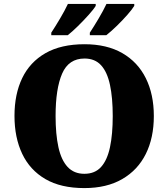

<svg xmlns="http://www.w3.org/2000/svg" viewBox="-20 -951 860 981"><path d="M411 10Q291 10 212 -36Q133 -82 93.5 -165Q54 -248 54 -359Q54 -470 93.5 -552Q133 -634 212.5 -679.5Q292 -725 412 -725Q526 -725 605 -679.5Q684 -634 725 -551.5Q766 -469 766 -358Q766 -247 725 -164.5Q684 -82 604.5 -36Q525 10 411 10ZM411 -63Q465 -63 496.5 -98Q528 -133 542 -199Q556 -265 556 -358Q556 -451 542 -517Q528 -583 496.5 -617.5Q465 -652 412 -652Q331 -652 297.5 -575Q264 -498 264 -358Q264 -265 278.5 -199Q293 -133 325.5 -98Q358 -63 411 -63ZM439 -784Q460 -816 484 -856.5Q508 -897 524 -931H666V-921Q656 -904 630.5 -875Q605 -846 575.5 -817.5Q546 -789 523 -771H439ZM242 -784Q263 -816 287 -856.5Q311 -897 327 -931H469V-921Q459 -904 433 -875Q407 -846 378 -817.5Q349 -789 326 -771H242Z"/></svg>

Font: Noto Serif Bengali Black
Style: Regular
Weight: 900
Version: Version 2.003